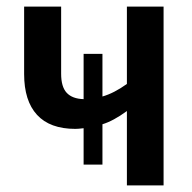

<svg xmlns="http://www.w3.org/2000/svg" viewBox="-20 -561 582 581"><path d="M475 0H364V-225Q323 -195 290 -185V-63H233V-173Q217 -171 208 -171Q131 -171 92 -213.5Q53 -256 53 -337V-541H165V-338Q165 -298 182 -280Q199 -262 233 -261V-398H290V-269Q325 -279 364 -307V-541H475Z"/></svg>

Font: Noto Sans Display Medium Narrow
Style: Regular
Weight: 500
Width: 4
Designer: Monotype Design team
Foundry: Monotype Imaging Inc.
Version: Version 1.000